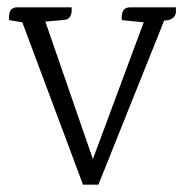

<svg xmlns="http://www.w3.org/2000/svg" viewBox="-20 -505 506 525"><path d="M336 -485H461Q461 -485 461 -472Q461 -464 454 -457Q447 -450 433 -449H429L249 0H207L41 -444L5 -450Q2 -485 26 -485H176V-478Q176 -458 163 -452Q156 -450 104 -446L234 -70L373 -444L313 -450Q310 -485 336 -485Z"/></svg>

Font: Karma Light
Style: Regular
Weight: 300
Designer: Joana Correia
Foundry: Indian Type Foundry
Version: Version 1.202;PS 1.0;hotconv 1.0.78;makeotf.lib2.5.61930; tt